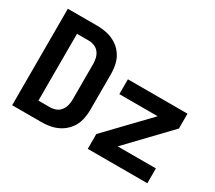

<svg xmlns="http://www.w3.org/2000/svg" viewBox="-134 -1001 1420 1267"><g transform="rotate(30 576.0 -367.5)"><path d="M61 0H284Q322 0 359 -8Q396 -16 428.5 -36.5Q461 -57 483.5 -88Q506 -119 514.5 -156.5Q523 -194 523 -232V-504Q523 -542 514.5 -579Q506 -616 483.5 -647.5Q461 -679 428.5 -699Q396 -719 359 -727Q322 -735 284 -735H61ZM284 -113H196V-622H284Q306 -622 327.5 -614Q349 -606 363 -588Q377 -570 382.5 -548Q388 -526 388 -504V-232Q388 -209 382.5 -187Q377 -165 363 -147Q349 -129 327.5 -121Q306 -113 284 -113ZM637 0H1091V-113H800L1091 -417V-530H637V-417H929L637 -113Z"/></g></svg>

Font: Iosevka Sparkle Extrabold
Style: Regular
Weight: 800
Designer: Belleve Invis
Foundry: Belleve Invis
Version: Version 4.5.0; ttfautohint (v1.8.3)